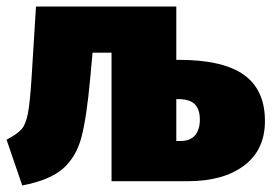

<svg xmlns="http://www.w3.org/2000/svg" viewBox="-20 -554 835 587"><path d="M790 -184Q790 -96 726.5 -48Q663 0 554 0H321V-393H263L256 -317Q245 -195 229 -134.5Q213 -74 172.5 -38.5Q132 -3 48 13L0 -127Q33 -144 46 -159Q59 -174 65.5 -208Q72 -242 77 -324L90 -534H519V-371H527Q662 -371 726 -325Q790 -279 790 -184ZM591 -188Q591 -220 575.5 -235.5Q560 -251 524 -251H519V-123H532Q562 -123 576.5 -140.5Q591 -158 591 -188Z"/></svg>

Font: FiraGO Heavy
Style: Regular
Weight: 900
Designer: bBox Type
Foundry: bBox Type GmbH
Version: Version 1.001